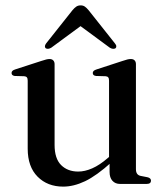

<svg xmlns="http://www.w3.org/2000/svg" viewBox="-20 -684 611 714"><path d="M387.5 -44.5V-86.5L385.5 -89V-384Q385.5 -392.5 382.5 -396.2Q379.5 -400 372.5 -400.5L337 -401.5Q330.5 -402.5 327.8 -405.2Q325 -408 325 -412.5Q325 -417 328.2 -420.2Q331.5 -423.5 339.5 -426L434.5 -457Q446.5 -461 453.5 -462.8Q460.5 -464.5 466.5 -464.5Q476 -464.5 480.8 -459.2Q485.5 -454 485.5 -445.5V-55Q485.5 -44 489.8 -38Q494 -32 502.5 -30L528 -25Q535 -23.5 538.2 -20.2Q541.5 -17 541.5 -12Q541.5 -6.5 537.5 -3.2Q533.5 0 525 0H426.5Q408.5 0 398 -11.8Q387.5 -23.5 387.5 -44.5ZM83 -131V-384Q83 -392.5 80 -396.2Q77 -400 70 -400.5L34.5 -401.5Q28.5 -402.5 25.8 -405.2Q23 -408 23 -412.5Q23 -417 26 -420.2Q29 -423.5 37 -426L132.5 -457Q144.5 -461 151.8 -462.8Q159 -464.5 164 -464.5Q173.5 -464.5 178.2 -459.2Q183 -454 183 -445.5V-145Q183 -94.5 207.2 -70.2Q231.5 -46 271 -46Q295.5 -46 323 -58Q350.5 -70 381 -96.5L401 -113.5L415.5 -99L395 -81Q339 -30.5 296.5 -10.2Q254 10 215 10Q156.5 10 119.8 -27Q83 -64 83 -131ZM299.5 -601.5H259.5L388.5 -506.5Q394.5 -503 400 -502.5Q405.5 -502 409.5 -504.5Q412.5 -507 412.5 -511.8Q412.5 -516.5 407.5 -522.5L309.5 -646Q302 -655 295.5 -659.5Q289 -664 280 -664Q270.5 -664 263.8 -659.5Q257 -655 249.5 -646L151.5 -522.5Q147 -516.5 147 -511.8Q147 -507 150 -504.5Q154 -502 159.2 -502.5Q164.5 -503 170.5 -506.5Z"/></svg>

Font: Fraunces 60pt
Style: Regular
Weight: 400
Version: Version 1.000;[b76b70a41]